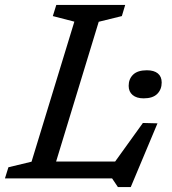

<svg xmlns="http://www.w3.org/2000/svg" viewBox="-40 -721 694 776"><path d="M359 -633 166 0H-20L-6 -45L87.5 -67.5L260.5 -633.5L173.5 -656L187.5 -701H466L452.5 -656ZM401.5 -35 537.5 -224 596.5 -222.5 488.5 35H436.5L413 0H76L98.5 -68H457ZM540.5 -323.5Q512 -323.5 496 -337Q480 -350.5 480 -374Q480 -402 498.2 -419.5Q516.5 -437 553.5 -437Q582.5 -437 598 -424.2Q613.5 -411.5 613.5 -387.5Q613.5 -359.5 595.5 -341.5Q577.5 -323.5 540.5 -323.5Z"/></svg>

Font: Newsreader 8pt
Style: Italic
Weight: 400
Italic angle: -17°
Version: Version 1.003